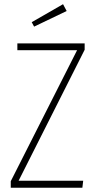

<svg xmlns="http://www.w3.org/2000/svg" viewBox="-20 -887 460 907"><path d="M277.8 -867.2 294.9 -835 141.1 -761.2 129.9 -782.2ZM379.9 -682.1V-651.9L67.9 -33.2H373L369.1 0H30.8V-30.8L344.2 -649.9H62V-682.1Z"/></svg>

Font: Fira Sans Compressed UltraLight
Style: Regular
Weight: 200
Width: 1
Designer: Carrois Corporate & Edenspiekermann AG
Foundry: Carrois Corporate GbR & Edenspiekermann AG
Version: Version 4.203;PS 004.203;hotconv 1.0.88;makeotf.lib2.5.64775